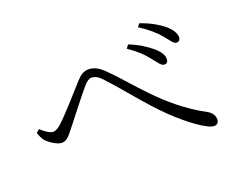

<svg xmlns="http://www.w3.org/2000/svg" viewBox="-102 -874 1204 979"><g transform="rotate(-20 500.0 -384.5)"><path d="M725 -504C748 -476 761 -454 777 -454C789 -454 797 -460 798 -475C800 -496 785 -521 755 -546C730 -566 693 -593 638 -614L624 -596C675 -561 701 -535 725 -504ZM823 -588C847 -559 858 -538 874 -538C887 -538 895 -547 895 -560C895 -584 878 -609 847 -634C823 -653 785 -677 728 -696L715 -679C762 -650 798 -618 823 -588ZM46 -349C52 -332 59 -315 69 -303C89 -282 126 -258 150 -258C176 -258 191 -277 217 -310C256 -358 327 -452 363 -493C379 -510 391 -519 403 -519C418 -519 435 -513 454 -494C538 -405 618 -298 704 -215C789 -133 875 -73 908 -73C927 -73 935 -84 935 -101C935 -121 922 -140 900 -152C695 -262 588 -427 482 -527C452 -556 427 -564 403 -564C379 -564 359 -551 339 -529C299 -485 220 -394 175 -352C158 -336 141 -326 128 -326C110 -326 87 -342 63 -364Z"/></g></svg>

Font: Noto Serif SC Light
Style: Regular
Weight: 300
Designer: Ryoko NISHIZUKA 西塚涼子 (kana & ideographs); Frank Grießhammer (Latin, Greek & Cyrillic); Wenlong ZHANG 张文龙 (bopomofo); San
Foundry: Adobe
Version: Version 2.001;hotconv 1.1.0;makeotfexe 2.6.0